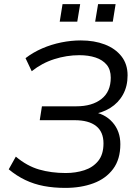

<svg xmlns="http://www.w3.org/2000/svg" viewBox="-20 -912 680 941"><path d="M300.4 8.9Q243.7 8.9 194.9 -0.3Q146.1 -9.6 103.7 -29.9Q61.3 -50.1 22.8 -82.2L57.6 -144.4Q111.9 -98.6 171.5 -81.3Q231.1 -64 302.1 -64Q351.1 -64 393.2 -77.7Q435.3 -91.3 461.3 -123.2Q487.2 -155 487.2 -209.2Q487.2 -265.8 451.1 -294.3Q415 -322.9 345.8 -322.9H174.8L185.5 -391H354.2Q431.4 -391 477.1 -426.8Q522.8 -462.5 522.8 -531.3Q522.8 -570.7 502.8 -594.7Q482.8 -618.7 448.2 -630.1Q413.6 -641.5 368.8 -641.5Q306.7 -641.5 245.9 -622.1Q185.1 -602.7 135.5 -562.9L105.1 -627Q142.5 -655.7 187.3 -675Q232 -694.3 280.5 -704.1Q329 -713.9 375.9 -713.9Q442 -713.9 493.6 -694.1Q545.3 -674.2 575.3 -636Q605.3 -597.8 605.3 -542.7Q605.3 -489.1 582.8 -448.5Q560.3 -407.9 520.3 -382.9Q480.3 -357.9 426.2 -350.4V-365.3Q492.7 -356.4 531.2 -312.9Q569.8 -269.4 569.8 -205.3Q569.8 -131.2 534.3 -83.8Q498.8 -36.3 437.9 -13.7Q377 8.9 300.4 8.9ZM446.4 -805.9 460.7 -891.7H546.6L532.8 -805.9ZM272.7 -805.9 286.5 -891.7H372.9L358.7 -805.9Z"/></svg>

Font: Nunito Sans 12pt ExtraLight
Style: Italic
Weight: 200
Italic angle: -9°
Designer: Vernon Adams
Foundry: Vernon Adams
Version: Version 3.101;gftools[0.9.27]